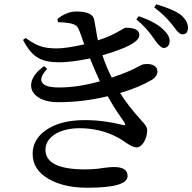

<svg xmlns="http://www.w3.org/2000/svg" viewBox="-20 -837 901 900"><path d="M390 43C515 43 578 25 578 -12C578 -40 557 -54 515 -54C502 -54 485 -53 466 -50C437 -45 407 -43 378 -43C255 -43 193 -74 193 -135C193 -194 258 -236 353 -236C419 -236 479 -221 533 -192C544 -186 557 -178 572 -167C593 -153 609 -146 620 -146C647 -146 670 -187 670 -227C670 -234 667 -242 661 -251C657 -256 649 -266 636 -280C599 -321 568 -361 543 -401C604 -419 654 -440 694 -464C710 -475 718 -488 718 -503C718 -516 711 -526 697 -532C686 -537 671 -538 654 -536C651 -536 645 -533 634 -528C607 -513 576 -499 543 -487C535 -484 513 -477 504 -473C489 -502 474 -537 460 -578C533 -599 582 -619 609 -638C625 -649 633 -661 633 -674C633 -696 612 -707 569 -707C566 -707 558 -703 547 -696C512 -675 476 -659 439 -648C436 -660 433 -678 429 -703C426 -722 423 -735 422 -742C419 -769 391 -783 338 -783C307 -783 278 -771 249 -748L252 -733C271 -733 290 -731 308 -728C322 -725 332 -721 338 -716C343 -711 348 -703 353 -690C355 -685 358 -677 362 -666C367 -649 372 -637 375 -629C317 -616 274 -610 245 -610C213 -610 186 -614 165 -622C148 -628 127 -640 100 -659L88 -650C109 -608 133 -580 160 -565C183 -552 215 -545 257 -545C295 -545 343 -551 402 -563C417 -526 432 -490 448 -456C381 -437 318 -427 257 -427C212 -427 186 -435 177 -451C168 -466 176 -487 201 -514L187 -527C152 -502 132 -476 127 -449C122 -423 132 -401 155 -384C178 -367 211 -358 253 -358C330 -358 407 -367 485 -386C502 -355 524 -319 553 -278C559 -269 563 -263 565 -260C569 -251 566 -248 557 -251C497 -266 437 -274 378 -274C300 -274 239 -258 194 -226C153 -197 133 -160 133 -116C133 -65 159 -25 212 4C259 30 318 43 390 43ZM746 -612C763 -612 775 -624 775 -643C776 -661 766 -679 746 -698C722 -722 683 -743 630 -761L619 -746C648 -723 676 -693 703 -654C704 -653 705 -651 706 -649C723 -625 737 -613 746 -612ZM834 -676C852 -676 861 -686 861 -707C861 -728 850 -748 828 -767C806 -784 767 -801 712 -817L703 -802C732 -781 760 -755 785 -724C787 -722 788 -720 789 -719C791 -716 794 -712 798 -707C813 -686 825 -676 834 -676Z"/></svg>

Font: AllPunType SemiBold
Style: Regular
Weight: 600
Version: 1.0